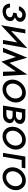

<svg xmlns="http://www.w3.org/2000/svg" viewBox="1664 -2206 583 3952"><g transform="rotate(90 1956.0 -230.5)"><path d="M215 9Q139 9 98 -34.5Q57 -78 55 -145H133Q137 -111 155 -86Q173 -61 219 -61Q261 -60 294.5 -80Q328 -100 334 -135Q342 -174 312.5 -190.5Q283 -207 241 -210L246 -243L252 -280Q289 -282 316.5 -296.5Q344 -311 349 -341Q352 -367 334.5 -382Q317 -397 288 -397Q248 -398 224.5 -374.5Q201 -351 192 -327L111 -328Q119 -366 144 -398Q169 -430 206 -450Q243 -470 290 -470Q331 -470 364.5 -452.5Q398 -435 416 -405.5Q434 -376 428 -339Q421 -303 396.5 -280.5Q372 -258 337 -246Q375 -232 397 -205.5Q419 -179 413 -135Q407 -90 377 -57.5Q347 -25 304 -8Q261 9 215 9Z M668 -460 617 -167 973 -502 884 0H804L854 -293L499 41L587 -460Z M963 0 1168 -499 1275 -133 1515 -500 1545 0H1457L1450 -264L1249 33L1153 -266L1055 0Z M1622 -230Q1631 -296 1669.5 -350.5Q1708 -405 1765.5 -437.5Q1823 -470 1891 -470Q1958 -470 2005 -436.5Q2052 -403 2074 -348.5Q2096 -294 2087 -230Q2077 -164 2038.5 -109.5Q2000 -55 1942.5 -23Q1885 9 1818 9Q1751 9 1703.5 -24Q1656 -57 1634.5 -111.5Q1613 -166 1622 -230ZM1703 -230Q1696 -188 1707.5 -150.5Q1719 -113 1747.5 -89.5Q1776 -66 1822 -66Q1867 -65 1906 -87.5Q1945 -110 1971.5 -147.5Q1998 -185 2006 -230Q2012 -272 2000.5 -309.5Q1989 -347 1960.5 -370.5Q1932 -394 1887 -395Q1841 -395 1802 -372.5Q1763 -350 1737 -312.5Q1711 -275 1703 -230Z M2229 -460H2393Q2432 -460 2465.5 -446.5Q2499 -433 2517.5 -405Q2536 -377 2530 -335Q2523 -294 2496.5 -269Q2470 -244 2433 -232Q2472 -222 2495.5 -197Q2519 -172 2513 -125Q2505 -69 2461.5 -35Q2418 -1 2351 -1L2231 0H2153ZM2387 -390H2299L2277 -267H2360Q2392 -267 2418.5 -284.5Q2445 -302 2450 -331Q2454 -358 2435.5 -373.5Q2417 -389 2387 -390ZM2364 -198H2265L2243 -70H2336Q2373 -70 2401.5 -88Q2430 -106 2436 -136Q2440 -164 2420 -180.5Q2400 -197 2364 -198Z M2592 -230Q2601 -296 2639.5 -350.5Q2678 -405 2735.5 -437.5Q2793 -470 2861 -470Q2928 -470 2975 -436.5Q3022 -403 3044 -348.5Q3066 -294 3057 -230Q3047 -164 3008.5 -109.5Q2970 -55 2912.5 -23Q2855 9 2788 9Q2721 9 2673.5 -24Q2626 -57 2604.5 -111.5Q2583 -166 2592 -230ZM2673 -230Q2666 -188 2677.5 -150.5Q2689 -113 2717.5 -89.5Q2746 -66 2792 -66Q2837 -65 2876 -87.5Q2915 -110 2941.5 -147.5Q2968 -185 2976 -230Q2982 -272 2970.5 -309.5Q2959 -347 2930.5 -370.5Q2902 -394 2857 -395Q2811 -395 2772 -372.5Q2733 -350 2707 -312.5Q2681 -275 2673 -230Z M3203 -460H3446L3432 -385H3273L3206 0H3128Z M3427 -230Q3436 -296 3474.5 -350.5Q3513 -405 3570.5 -437.5Q3628 -470 3696 -470Q3763 -470 3810 -436.5Q3857 -403 3879 -348.5Q3901 -294 3892 -230Q3882 -164 3843.5 -109.5Q3805 -55 3747.5 -23Q3690 9 3623 9Q3556 9 3508.5 -24Q3461 -57 3439.5 -111.5Q3418 -166 3427 -230ZM3508 -230Q3501 -188 3512.5 -150.5Q3524 -113 3552.5 -89.5Q3581 -66 3627 -66Q3672 -65 3711 -87.5Q3750 -110 3776.5 -147.5Q3803 -185 3811 -230Q3817 -272 3805.5 -309.5Q3794 -347 3765.5 -370.5Q3737 -394 3692 -395Q3646 -395 3607 -372.5Q3568 -350 3542 -312.5Q3516 -275 3508 -230Z"/></g></svg>

Font: Jost*
Style: Italic
Weight: 400
Italic angle: -10°
Version: Version 3.7